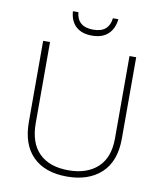

<svg xmlns="http://www.w3.org/2000/svg" viewBox="-97 -1077 911 1073"><g transform="rotate(10 358.0 -541.0)"><path d="M622 -345Q622 -216 550 -149.5Q478 -83 356 -83Q231 -83 162.5 -151Q94 -219 94 -347V-807H133V-348Q133 -235 191.5 -177Q250 -119 358 -119Q463 -119 523.5 -175Q584 -231 584 -339V-807H622ZM487 -999Q481 -944 448 -913.5Q415 -883 357 -883Q299 -883 266 -913Q233 -943 229 -999H260Q268 -917 358 -917Q404 -917 428 -938.5Q452 -960 456 -999Z"/></g></svg>

Font: Noto Sans Telugu UI ExtraLight
Style: Regular
Weight: 200
Designer: Jelle Bosma - Monotype Design Team
Foundry: Monotype Imaging Inc.
Version: Version 2.005; ttfautohint (v1.8.4.7-5d5b)